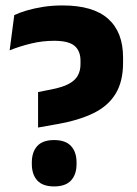

<svg xmlns="http://www.w3.org/2000/svg" viewBox="-20 -672 502 706"><path d="M190 -215.5 120 -203V-333.5L168 -343Q209.5 -351 232.8 -363.5Q256 -376 266 -394Q276 -412 276 -436V-448.5Q276 -485 254 -503.5Q232 -522 179 -522Q136.5 -522 95.5 -512.2Q54.5 -502.5 15.5 -487L32.5 -616.5Q51.5 -625.5 78.5 -633.5Q105.5 -641.5 139 -646.8Q172.5 -652 210 -652Q322.5 -652 377.5 -603Q432.5 -554 432.5 -461V-440.5Q432.5 -372.5 405.2 -327.5Q378 -282.5 324 -256Q270 -229.5 190 -215.5ZM179 13.5Q137 13.5 117 -8.5Q97 -30.5 97 -69V-74.5Q97 -113 117 -135Q137 -157 179 -157Q221 -157 241.2 -135Q261.5 -113 261.5 -74.5V-69Q261.5 -30.5 241.2 -8.5Q221 13.5 179 13.5Z"/></svg>

Font: Anek Kannada Medium
Style: Bold
Weight: 700
Version: Version 1.003